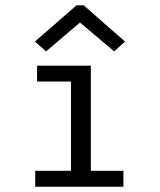

<svg xmlns="http://www.w3.org/2000/svg" viewBox="-20 -705 603 725"><path d="M113 0V-60H248V-397H120V-457H323V-60H446V0ZM154 -511 112 -548 269 -685H296L452 -548L411 -511L282 -620Z"/></svg>

Font: Inconsolata SemiExpanded Thin
Style: Regular
Weight: 100
Width: 6
Monospace: yes
Designer: Raph Levien, Cyreal, Brenton Simpson
Foundry: Raph Levien, Cyreal, Google
Version: Version 3.100; ttfautohint (v1.8.4.7-5d5b)